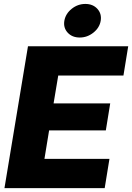

<svg xmlns="http://www.w3.org/2000/svg" viewBox="-20 -965 678 985"><path d="M2.9 0 123.5 -727.5H637.7L613.3 -577.6H278.8L254.9 -434.6H545.4L522.9 -295.9H231.9L208 -149.9H541.5L517.1 0ZM389.2 -772.5Q350.1 -772.5 327.1 -797.6Q304.2 -822.8 310.1 -858.4Q316.4 -894.5 347.7 -919.7Q378.9 -944.8 418 -944.8Q456.5 -944.8 479.5 -919.7Q502.4 -894.5 496.6 -858.4Q490.7 -822.8 459.2 -797.6Q427.7 -772.5 389.2 -772.5Z"/></svg>

Font: Inter Display Extra Bold
Style: Italic
Weight: 800
Italic angle: -9.39999°
Designer: Rasmus Andersson
Foundry: rsms
Version: Version 4.000;git-4fc901f